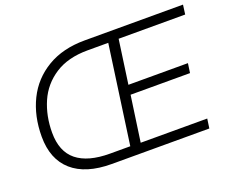

<svg xmlns="http://www.w3.org/2000/svg" viewBox="-113 -882 1281 1067"><g transform="rotate(-20 527.5 -348.5)"><path d="M66 -275.5Q66 -397 113 -492.2Q160 -587.5 252 -642.2Q344 -697 473.5 -697H1055L1047.5 -641H654L617.5 -382H969.5L961.5 -326H610L571.5 -56H965L957 0H380.5Q227.5 0 146.8 -71Q66 -142 66 -275.5ZM390.5 -57.5H510.5L592 -639.5H470Q353.5 -639.5 276.8 -589.8Q200 -540 164 -457.8Q128 -375.5 128 -276.5Q128 -165 194.5 -111.2Q261 -57.5 390.5 -57.5Z"/></g></svg>

Font: HK Grotesk Light
Style: Italic
Weight: 300
Italic angle: -16°
Designer: Alfredo Marco Pradil
Foundry: Hanken Design Co.
Version: Version 3.001